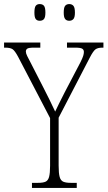

<svg xmlns="http://www.w3.org/2000/svg" viewBox="-28 -923 528 943"><path d="M129 0V-25H159Q183 -25 195.5 -30.5Q208 -36 213 -54Q218 -72 218 -109V-343L61 -644Q45 -674 33.5 -681.5Q22 -689 -2 -689H-8V-714H170V-689H140Q113 -689 106 -684Q99 -679 99 -670Q99 -661 105.5 -648Q112 -635 121 -618L183 -497Q216 -433 243 -375Q250 -391 262 -414.5Q274 -438 290 -470L367 -617Q377 -637 380.5 -648Q384 -659 384 -668Q384 -679 375.5 -684Q367 -689 341 -689H301V-714H480V-689H475Q453 -689 441.5 -681Q430 -673 413 -640L260 -345V-110Q260 -72 265 -54Q270 -36 283 -30.5Q296 -25 319 -25H349V0ZM312 -821Q299 -821 292 -829.5Q285 -838 285 -861Q285 -886 292 -894.5Q299 -903 312 -903Q325 -903 332.5 -894.5Q340 -886 340 -861Q340 -838 332.5 -829.5Q325 -821 312 -821ZM167 -821Q154 -821 147.5 -829.5Q141 -838 141 -861Q141 -886 147.5 -894.5Q154 -903 167 -903Q181 -903 188 -894.5Q195 -886 195 -861Q195 -838 188 -829.5Q181 -821 167 -821Z"/></svg>

Font: Noto Serif Sinhala Condensed ExtraLight
Style: Regular
Weight: 200
Width: 3
Designer: Jelle Bosma - Monotype Design Team
Foundry: Monotype Imaging Inc.
Version: Version 2.007; ttfautohint (v1.8.4.7-5d5b)